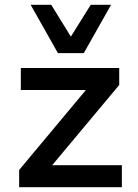

<svg xmlns="http://www.w3.org/2000/svg" viewBox="-20 -782 577 802"><path d="M60 0V-72L368 -441L373 -406H67V-498H478V-427L167 -55L162 -92H489V0ZM222 -560 108 -762H194L276 -629L359 -762H444L330 -560Z"/></svg>

Font: Nunito Sans 7pt SemiBold
Style: Regular
Weight: 600
Designer: Vernon Adams
Foundry: Vernon Adams
Version: Version 3.101;gftools[0.9.27]